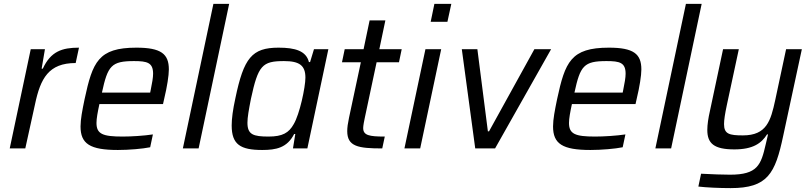

<svg xmlns="http://www.w3.org/2000/svg" viewBox="-20 -763 4175 987"><path d="M138 -510 30 0H110L160 -227C188 -360 230 -439 369 -439L386 -518C299 -518 241 -499 200 -410H194L211 -510Z M586 8C643 8 713 2 752 -6L766 -72C720 -65 655 -61 610 -61C508 -61 476 -74 476 -131C476 -154 482 -186 491 -228H818L824 -255C839 -317 848 -375 848 -406C848 -486 808 -518 681 -518C485 -518 456 -444 415 -254C403 -196 394 -150 394 -113C394 -24 442 8 586 8ZM752 -287H504C534 -425 552 -449 669 -449C737 -449 767 -441 767 -384C767 -364 762 -336 755 -302Z M1077 -743 920 0H1001L1158 -743Z M1328 8C1399 8 1456 -3 1492 -74H1498L1486 0H1560L1668 -510H1594L1574 -444H1568C1554 -501 1498 -518 1412 -518C1275 -518 1233 -465 1190 -258C1177 -199 1171 -153 1171 -118C1171 -20 1216 8 1328 8ZM1361 -61C1282 -61 1252 -71 1252 -132C1252 -160 1259 -199 1270 -255C1307 -427 1328 -449 1440 -449C1520 -449 1550 -426 1550 -364C1550 -314 1520 -175 1490 -125C1465 -80 1432 -61 1361 -61Z M1945 0 1958 -61C1878 -61 1847 -67 1847 -105C1847 -116 1852 -143 1855 -156L1916 -443H2031L2045 -510H1930L1961 -658H1880L1849 -510H1752L1738 -443H1835L1774 -157C1768 -129 1765 -107 1765 -89C1765 -10 1821 0 1945 0Z M2213 -743 2194 -651H2280L2300 -743ZM2167 -510 2059 0H2140L2248 -510Z M2354 -510 2423 0H2525L2813 -510H2727L2494 -88H2488L2434 -510Z M3015 8C3072 8 3142 2 3181 -6L3195 -72C3149 -65 3084 -61 3039 -61C2937 -61 2905 -74 2905 -131C2905 -154 2911 -186 2920 -228H3247L3253 -255C3268 -317 3277 -375 3277 -406C3277 -486 3237 -518 3110 -518C2914 -518 2885 -444 2844 -254C2832 -196 2823 -150 2823 -113C2823 -24 2871 8 3015 8ZM3181 -287H2933C2963 -425 2981 -449 3098 -449C3166 -449 3196 -441 3196 -384C3196 -364 3191 -336 3184 -302Z M3506 -743 3349 0H3430L3587 -743Z M3736 204C3926 204 3965 130 4006 -64L4102 -510H4021L3965 -248C3942 -142 3921 -67 3799 -67C3729 -67 3702 -74 3702 -125C3702 -147 3707 -178 3716 -221L3778 -510H3697L3630 -195C3621 -156 3616 -122 3616 -95C3616 -26 3650 5 3755 5C3850 5 3894 -26 3923 -72H3928C3925 -56 3920 -38 3916 -20C3892 85 3874 135 3733 135C3695 135 3641 133 3584 130L3570 196C3611 201 3680 204 3736 204Z"/></svg>

Font: Saira UNSAM
Style: Italic
Weight: 400
Italic angle: -12°
Designer: Hector Gatti with collaboration of the Omnibus-Type team
Foundry: Omnibus-Type
Version: Version 0.072;PS 000.072;hotconv 1.0.88;makeotf.lib2.5.64775